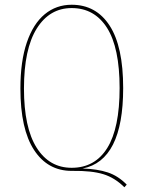

<svg xmlns="http://www.w3.org/2000/svg" viewBox="-20 -711 605 809"><path d="M514 67 504 78Q464 38 415.5 23Q367 8 286 9H282Q181 9 123.5 -79Q66 -167 66 -338Q66 -453 93 -532Q120 -611 168.5 -651Q217 -691 282 -691Q385 -691 442 -603Q499 -515 499 -340Q499 -34 328 -1Q390 1 434 15.5Q478 30 514 67ZM282 -4Q380 -4 432 -87.5Q484 -171 484 -340Q484 -510 431 -593.5Q378 -677 282 -677Q189 -677 135 -591Q81 -505 81 -338Q81 -173 134.5 -88.5Q188 -4 282 -4Z"/></svg>

Font: Fira Sans Compressed Hair
Style: Regular
Weight: 100
Width: 1
Designer: bBox Type GmbH & Carrois Corporate GbR & Edenspiekermann AG
Foundry: bBox Type GmbH & Carrois Corporate GbR & Edenspiekermann AG
Version: Version 4.301